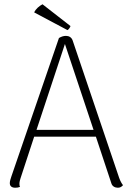

<svg xmlns="http://www.w3.org/2000/svg" viewBox="-20 -870 610 899"><path d="M310 -748 179 -850C164 -842 148 -829 140 -812L296 -729C302 -732 309 -743 310 -748ZM538 -37 320 -681C315 -695 303 -702 289 -702C278 -702 268 -699 256 -692L33 -43C30 -34 26 -22 26 -14C25 1 35 9 51 9C60 9 66 8 74 5C71 1 71 -6 71 -11C71 -18 74 -29 76 -35L140 -230H429L502 -10C506 2 518 9 532 9C542 9 549 5 556 -3C550 -10 543 -23 538 -37ZM151 -262 284 -664 418 -262Z"/></svg>

Font: Arima Koshi ExtraLight
Style: Regular
Weight: 275
Designer: Joana Correia and Natanael Gama
Foundry: NDISCOVER
Version: Version 1.019;PS 001.019;hotconv 1.0.88;makeotf.lib2.5.64775